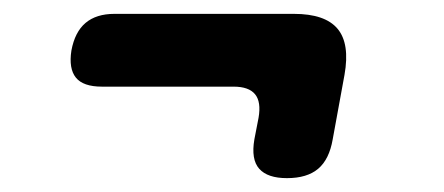

<svg xmlns="http://www.w3.org/2000/svg" viewBox="-20 -428 640 277"><path d="M460 -227Q455 -198 439 -184.5Q423 -171 394 -171Q366 -171 354 -184.5Q342 -198 347 -227L353 -258Q357 -281 348 -292Q339 -303 317 -303H127Q100 -303 89.5 -316Q79 -329 83 -355Q88 -382 103.5 -395Q119 -408 145 -408H404Q449 -408 467 -386.5Q485 -365 477 -320Z"/></svg>

Font: Maple Mono NL SemiBold
Style: Italic
Weight: 600
Italic angle: -10°
Monospace: yes
Designer: subframe7536
Version: Version 7.000